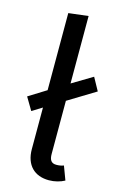

<svg xmlns="http://www.w3.org/2000/svg" viewBox="-118 -802 548 866"><g transform="rotate(15 156.0 -369.0)"><path d="M217 -64C193 -64 184 -78 184 -106V-354L312 -432L279 -492L184 -435V-750L92 -739V-379L10 -328L45 -269L92 -298V-104C92 -29 135 12 202 12C229 12 255 5 275 -6L251 -70C241 -66 230 -64 217 -64Z"/></g></svg>

Font: Fira Math
Style: Regular
Weight: 400
Designer: Xiangdong Zeng
Foundry: Xiangdong Zeng
Version: Version 0.3.4